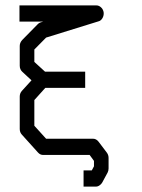

<svg xmlns="http://www.w3.org/2000/svg" viewBox="-20 -623 526 710"><path d="M295 -298H147.5L107 -253V-158L150.5 -110H324Q336 -110 344.5 -99L375.5 -58Q381.5 -49.5 381.5 -39V0Q381.5 8 378 15L358 52Q355 57.5 348.5 62.2Q342 67 335 67H289V7H319.5L327.5 -8V-28L311.5 -50H139.5Q128.5 -50 120.5 -59L61 -125Q53 -133.5 53 -146V-266Q53 -278 61 -287L96.5 -326L63 -357Q53 -366 53 -380V-453Q53 -465 62 -475L119 -533Q123.5 -538 129.5 -540L139.5 -543H52V-603H336.5Q345 -603 352.5 -596.8Q360 -590.5 362.5 -581Q363.5 -578 363.5 -573Q363.5 -563 358 -554.5Q352.5 -546 344 -544L150.5 -484L107 -440V-394L146.5 -358H295V-342Z"/></svg>

Font: 3270 Nerd Font Mono SemCond
Style: Regular
Weight: 400
Monospace: yes
Version: Version 3.0.1;Nerd Fonts 3.1.1